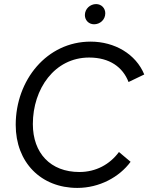

<svg xmlns="http://www.w3.org/2000/svg" viewBox="-20 -910 727 941"><path d="M359 11C467 11 565 -42 620 -117L563 -165C518 -104 450 -67 369 -67C228 -67 141 -159 141 -302C141 -474 247 -628 417 -628C517 -628 582 -581 610 -508L687 -545C646 -645 542 -706 424 -706C210 -706 57 -518 57 -298C57 -115 180 11 359 11ZM441 -791C470 -791 496 -813 496 -845C496 -870 477 -890 451 -890C422 -890 396 -867 396 -836C396 -811 415 -791 441 -791Z"/></svg>

Font: Fixel Display
Style: Italic
Weight: 400
Italic angle: -10°
Designer: AlfaBravo + MacPaw
Foundry: Kyrylo Tkachov, Marchela Mozhyna, Serhii Makarenko, Maria Weinstein, Zakhar Kryvoshyya
Version: Version 1.210;Glyphs 3.2 (3217)